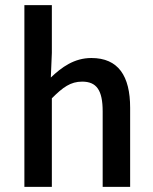

<svg xmlns="http://www.w3.org/2000/svg" viewBox="-20 -728 595 748"><path d="M75 -708V0H182V-345C225 -388 255 -410 300 -410C356 -410 380 -377 380 -294V0H487V-308C487 -432 441 -502 336 -502C269 -502 220 -466 178 -426L182 -522V-708Z"/></svg>

Font: Cambridge Sans Medium
Style: Regular
Weight: 500
Version: Version 2.020;PS 002.020;hotconv 1.0.88;makeotf.lib2.5.64775